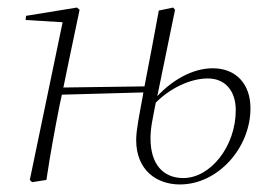

<svg xmlns="http://www.w3.org/2000/svg" viewBox="-20 -477 736 509"><path d="M379 -110C379 -139 385 -163 393 -205C432 -244 485 -269 531 -269C578 -269 605 -235 605 -185C605 -89 538 -5 466 -5C413 -5 379 -41 379 -110ZM65 6 103 0C114 -73 125 -132 138 -198L144 -226L360 -232C360 -230 359 -227 359 -225C350 -175 341 -133 341 -106C341 -26 395 12 457 12C557 12 644 -84 644 -190C644 -254 606 -296 544 -296C489 -296 435 -263 397 -222L444 -451L439 -457L401 -449C389 -383 376 -315 363 -248L148 -245L166 -332L191 -451L184 -457L49 -435L48 -424L146 -418L59 0Z"/></svg>

Font: Source Serif 4 Display Light
Style: Italic
Weight: 300
Italic angle: -12°
Designer: Frank Grießhammer
Foundry: Adobe Systems Incorporated
Version: Version 4.004;hotconv 1.0.117;makeotfexe 2.5.65602